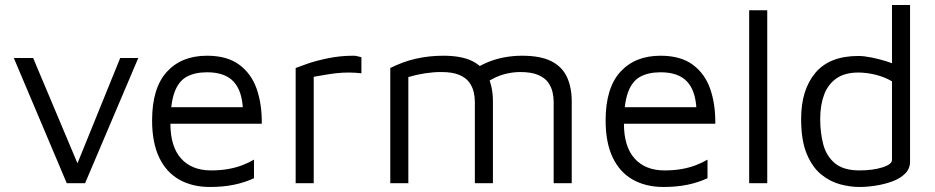

<svg xmlns="http://www.w3.org/2000/svg" viewBox="-20 -730 3726 765"><path d="M246 0 35 -499H112L296 -62L280 -58L459 -499H531L319 0Z M817 15Q746 15 694 -14.5Q642 -44 614 -103Q586 -162 586 -250Q586 -379 644.5 -443.5Q703 -508 805 -508Q885 -508 933.5 -472Q982 -436 1003 -375Q1024 -314 1023 -237H622L627 -303H976L948 -293Q945 -368 910.5 -405Q876 -442 805 -442Q756 -442 723.5 -424Q691 -406 675 -361.5Q659 -317 659 -237Q659 -146 701.5 -98.5Q744 -51 821 -51Q858 -51 889 -56.5Q920 -62 946 -72Q972 -82 992 -94V-20Q956 -3 912.5 6Q869 15 817 15Z M1158 0V-459Q1170 -464 1204.5 -476Q1239 -488 1287.5 -498Q1336 -508 1388 -508Q1396 -508 1404 -506Q1412 -504 1420 -502V-438Q1394 -441 1369.5 -441Q1345 -441 1322 -438.5Q1299 -436 1276 -432Q1253 -428 1230 -424V0Z M1944 -325V0H1872V-325Q1872 -343 1867.5 -363Q1863 -383 1850 -401.5Q1837 -420 1810 -431.5Q1783 -443 1738 -443Q1707 -443 1674 -438Q1641 -433 1607 -423V0H1535V-459Q1559 -471 1584.5 -480.5Q1610 -490 1636.5 -496Q1663 -502 1690.5 -505Q1718 -508 1746 -508Q1819 -508 1862 -486.5Q1905 -465 1924.5 -424Q1944 -383 1944 -325ZM1849 -439Q1882 -464 1916 -479Q1950 -494 1986.5 -501Q2023 -508 2060 -508Q2133 -508 2176 -486.5Q2219 -465 2238.5 -424Q2258 -383 2258 -325V0H2186V-325Q2186 -343 2181.5 -363Q2177 -383 2164 -401.5Q2151 -420 2124 -431.5Q2097 -443 2052 -443Q2021 -443 1988 -434Q1955 -425 1921 -403Z M2624 15Q2553 15 2501 -14.5Q2449 -44 2421 -103Q2393 -162 2393 -250Q2393 -379 2451.5 -443.5Q2510 -508 2612 -508Q2692 -508 2740.5 -472Q2789 -436 2810 -375Q2831 -314 2830 -237H2429L2434 -303H2783L2755 -293Q2752 -368 2717.5 -405Q2683 -442 2612 -442Q2563 -442 2530.5 -424Q2498 -406 2482 -361.5Q2466 -317 2466 -237Q2466 -146 2508.5 -98.5Q2551 -51 2628 -51Q2665 -51 2696 -56.5Q2727 -62 2753 -72Q2779 -82 2799 -94V-20Q2763 -3 2719.5 6Q2676 15 2624 15Z M3037 0H2965V-689H3037Z M3404 15Q3368 15 3328 4.5Q3288 -6 3252.5 -34.5Q3217 -63 3194.5 -116.5Q3172 -170 3172 -256Q3172 -372 3228.5 -439.5Q3285 -507 3400 -507Q3422 -507 3452 -501Q3482 -495 3511 -486Q3540 -477 3559 -467L3534 -442V-710H3606V-86Q3606 -58 3586.5 -38.5Q3567 -19 3536 -7.5Q3505 4 3470 9.5Q3435 15 3404 15ZM3405 -51Q3457 -51 3495.5 -63Q3534 -75 3534 -93V-406Q3503 -424 3467.5 -432.5Q3432 -441 3400 -441Q3346 -441 3312.5 -417.5Q3279 -394 3263.5 -352.5Q3248 -311 3248 -256Q3248 -202 3260 -155.5Q3272 -109 3306 -80Q3340 -51 3405 -51Z"/></svg>

Font: Maven Pro
Style: Regular
Weight: 400
Designer: Joe Prince
Foundry: Joe Prince
Version: Version 2.103